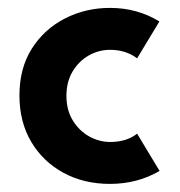

<svg xmlns="http://www.w3.org/2000/svg" viewBox="-20 -442 444 474"><path d="M251.5 12Q187 12 136.5 -15.5Q86 -43 57 -92Q28 -141 28 -206.5Q28 -273.5 58.5 -321.8Q89 -370 140 -396.2Q191 -422.5 251.5 -422.5Q319 -422.5 373.5 -389L318.5 -298Q290.5 -319 252 -319Q223.5 -319 199 -305Q174.5 -291 159.2 -265.5Q144 -240 144 -205.5Q144 -170 159.8 -144.5Q175.5 -119 200.2 -105.2Q225 -91.5 252 -91.5Q292.5 -91.5 318.5 -112L374 -20Q319 12 251.5 12Z"/></svg>

Font: Lucymar Sans SemiBold
Style: Regular
Weight: 600
Foundry: The League of Moveable Type (original font) / Main changes by Cristiano Sobral with portions from Mirco Monsees
Version: Version 2.001;August 30, 2020;FontCreator 13.0.0.2681 64-bit